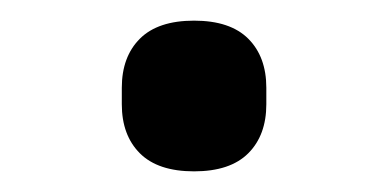

<svg xmlns="http://www.w3.org/2000/svg" viewBox="-20 -397 377 186"><path d="M98 -296V-312Q98 -342 115.5 -359.5Q133 -377 168 -377Q203 -377 220.5 -359.5Q238 -342 238 -312V-296Q238 -266 220.5 -248.5Q203 -231 168 -231Q133 -231 115.5 -248.5Q98 -266 98 -296Z"/></svg>

Font: Anuphan Medium
Style: Regular
Weight: 500
Designer: Mike Abbink, Paul van der Laan, Pieter van Rosmalen, Mint Tantisuwanna
Foundry: Bold Monday; Cadson Demak
Version: Version 3.002;hotconv 1.0.109;makeotfexe 2.5.65596